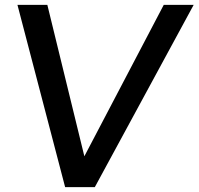

<svg xmlns="http://www.w3.org/2000/svg" viewBox="-20 -770 817 790"><path d="M776.9 -750 370.1 0H248L51.8 -750H174.8L327.1 -127L653.8 -750Z"/></svg>

Font: Oakes Grotesk
Style: Medium Italic
Weight: 500
Designer: Samuel Oakes
Foundry: Samuel Oakes
Version: Version 1.0 | wf-rip DC20170320